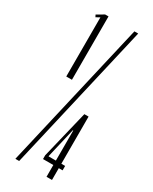

<svg xmlns="http://www.w3.org/2000/svg" viewBox="-185 -745 630 790"><g transform="rotate(30 130.5 -349.5)"><path d="M53 -679 35 -669 30 -679 64 -699H80V-398H53ZM203 -699H221L59 0H41ZM189 -56H140V-74L195 -301H215V-77H233V-56H215V0H189ZM187 -220 154 -78 155 -77H189V-220Z"/></g></svg>

Font: Moniqa Cond Heading
Style: Regular
Weight: 400
Width: 3
Designer: Rajesh Rajput
Foundry: Rajesh Rajput
Version: Version 1.000